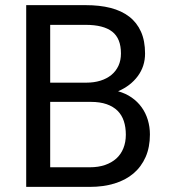

<svg xmlns="http://www.w3.org/2000/svg" viewBox="-20 -731 663 751"><path d="M82.5 0H331.1C366.5 0 398.8 -4.4 427.7 -13.2C456.7 -22 481.4 -35.1 502 -52.5C522.5 -69.9 538.3 -91.4 549.6 -116.9C560.8 -142.5 566.4 -171.9 566.4 -205.1C566.4 -224.9 563.6 -244 558.1 -262.2C552.6 -280.4 544.5 -296.9 533.9 -311.5C523.4 -326.2 510.3 -338.9 494.9 -349.6C479.4 -360.4 461.8 -368.5 441.9 -374C474.4 -388 500.2 -407.8 519 -433.3C537.9 -458.9 547.4 -488.3 547.4 -521.5C547.4 -554.7 542.1 -583.2 531.5 -606.9C520.9 -630.7 505.6 -650.3 485.6 -665.8C465.6 -681.2 441.2 -692.6 412.6 -700C384 -707.3 351.4 -710.9 314.9 -710.9H82.5ZM176.3 -332.5H335.4C359.2 -332.5 379.7 -329.5 397 -323.5C414.2 -317.5 428.5 -308.9 439.7 -297.9C450.9 -286.8 459.1 -273.3 464.4 -257.3C469.6 -241.4 472.2 -223.6 472.2 -204.1C472.2 -184.6 469 -166.9 462.6 -151.1C456.3 -135.3 447.1 -122 435.1 -111.1C423 -100.2 408.3 -91.7 390.9 -85.7C373.5 -79.7 353.5 -76.7 331.1 -76.7H176.3ZM176.3 -407.7V-633.8H314.9C361.5 -633.8 396.2 -624.9 418.9 -607.2C441.7 -589.4 453.1 -561 453.1 -522C453.1 -504.1 449.9 -488 443.4 -473.9C436.8 -459.7 427.7 -447.8 415.8 -438C403.9 -428.2 389.6 -420.7 373 -415.5C356.4 -410.3 338.1 -407.7 317.9 -407.7Z"/></svg>

Font: Dirooz FD
Style: FD
Weight: 400
Foundry: DejaVu fonts team - Redesigned by Saber Rastikerdar
Version: Version 0.2.1